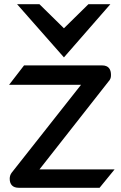

<svg xmlns="http://www.w3.org/2000/svg" viewBox="-20 -890 572 910"><path d="M283 -618 503 -870H399L283 -756L167 -870H61ZM23 -488H364L35 -71C29 -63 26 -53 26 -43C26 -16 40 0 69 0H452L523 -87H167L500 -511C505 -519 506 -526 506 -535C506 -561 495 -580 464 -580H94Z"/></svg>

Font: Charger
Style: ExBd
Weight: 400
Designer: Jasper
Foundry: Cannot Into Space Fonts
Version: Version 0.99